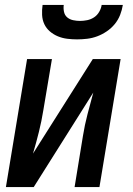

<svg xmlns="http://www.w3.org/2000/svg" viewBox="-20 -760 540 780"><path d="M4 0 90 -520H191L156 -312Q149 -268 138 -224Q127 -180 114 -136L357 -520H470L384 0H283L317 -208Q324 -252 335.5 -296Q347 -340 359 -384L117 0ZM293 -600Q273 -600 253 -602.5Q233 -605 215 -612.5Q197 -620 182.5 -632.5Q168 -645 160 -662Q152 -679 151 -699.5Q150 -720 153 -740H239Q237 -726 240 -712Q243 -698 253 -689.5Q263 -681 277 -678Q291 -675 305 -675Q319 -675 334 -678Q349 -681 362 -689.5Q375 -698 383 -712Q391 -726 393 -740H479Q476 -720 468 -699.5Q460 -679 446 -662Q432 -645 413.5 -632.5Q395 -620 375 -612.5Q355 -605 334 -602.5Q313 -600 293 -600Z"/></svg>

Font: Iosevka Semibold Oblique
Style: Regular
Weight: 600
Italic angle: -9°
Monospace: yes
Designer: Belleve Invis
Foundry: Belleve Invis
Version: Version 32.5.0; ttfautohint (v1.8.4)